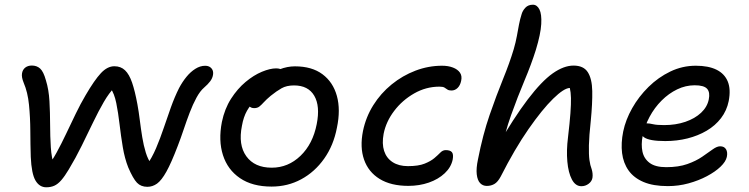

<svg xmlns="http://www.w3.org/2000/svg" viewBox="-20 -780 3178 815"><path d="M176.6 15Q147.6 15 130.7 -13.6Q113.8 -42.2 110.6 -114Q109 -166.4 108.7 -223.9Q108.4 -281.4 103.1 -335Q97.8 -388.6 80.4 -429Q70.8 -452.4 73.4 -468.4Q76 -484.4 87.2 -493.1Q98.4 -501.8 115.4 -501.8Q136.2 -501.8 150.4 -489Q164.6 -476.2 174.8 -439.4Q187.2 -399.6 189.9 -350.8Q192.6 -302 192.7 -251.4Q192.8 -200.8 195.7 -154.9Q198.6 -109 210.6 -75L180.8 -72.4Q200.2 -95.8 220.2 -132.3Q240.2 -168.8 260.6 -211.9Q281 -255 301.6 -297.5Q322.2 -340 343 -375.2Q381 -440.4 408.4 -469.6Q435.8 -498.8 465.4 -498.8Q492.8 -498.8 510.7 -481.7Q528.6 -464.6 540.7 -429.3Q552.8 -394 563.2 -337.8Q569 -306.2 573.5 -269.7Q578 -233.2 583.8 -197.8Q589.6 -162.4 598.9 -132.2Q608.2 -102 623.4 -82.4L601.4 -76.8Q625 -109.8 642.6 -151.3Q660.2 -192.8 675.1 -237.1Q690 -281.4 705.6 -324.9Q721.2 -368.4 740 -406Q754.4 -433 771.7 -454.1Q789 -475.2 809.4 -488Q829.8 -500.8 850.4 -500.8Q862.4 -500.8 870.3 -496Q878.2 -491.2 882.1 -482.9Q886 -474.6 884.2 -462.4Q882 -448 872.3 -435.1Q862.6 -422.2 846.4 -408.2Q829.2 -393.4 813.9 -365.2Q798.6 -337 785.2 -301.9Q771.8 -266.8 759.4 -229.7Q747 -192.6 734.4 -160.2Q707.2 -88.8 686.4 -51.5Q665.6 -14.2 646.6 -0.6Q627.6 13 605.6 13Q578 13 561.4 -4.4Q544.8 -21.8 524.4 -69.2Q509.2 -107.6 501.2 -155.5Q493.2 -203.4 487.5 -252.5Q481.8 -301.6 473.6 -342.3Q465.4 -383 449 -406L466.4 -409.4Q442.8 -385.4 420.5 -346.9Q398.2 -308.4 375.2 -260.6Q352.2 -212.8 326.9 -161.4Q301.6 -110 272 -60.8Q254.8 -32 240.3 -15.3Q225.8 1.4 210.8 8.2Q195.8 15 176.6 15Z M1132.8 12Q1051.2 12 998.7 -23.8Q946.2 -59.6 926.4 -121.5Q906.6 -183.4 921.8 -262Q933.4 -318.2 960.6 -360.7Q987.8 -403.2 1022.4 -432.1Q1057 -461 1091.8 -475.4Q1126.6 -489.8 1152.4 -489.8Q1162.8 -489.8 1170.6 -486.9Q1178.4 -484 1182.7 -477.7Q1187 -471.4 1184.6 -460.4Q1179.6 -439.6 1168.6 -423.4Q1157.6 -407.2 1128.4 -394.4Q1092.4 -377.4 1067.9 -356.9Q1043.4 -336.4 1028.4 -309.8Q1013.4 -283.2 1007 -246.2Q990.6 -165.2 1025.6 -116.7Q1060.6 -68.2 1133.4 -68.2Q1203.2 -68.2 1255.6 -118.6Q1308 -169 1324.4 -253.2Q1339.6 -329.6 1314 -373.5Q1288.4 -417.4 1228 -417.4Q1196.6 -417.4 1175.3 -405.4Q1154 -393.4 1129.2 -373.4Q1110.6 -357.8 1100 -346.1Q1089.4 -334.4 1080.9 -327.7Q1072.4 -321 1058.8 -321Q1044.6 -321 1037.1 -330.7Q1029.6 -340.4 1033.8 -361.4Q1038.2 -383.6 1057.5 -407.8Q1076.8 -432 1105.4 -452.5Q1134 -473 1166.8 -485.7Q1199.6 -498.4 1232 -498.4Q1303.8 -498.4 1348.8 -464.9Q1393.8 -431.4 1410 -372.8Q1426.2 -314.2 1410.2 -238Q1396 -163 1356.1 -106.6Q1316.2 -50.2 1258.8 -19.1Q1201.4 12 1132.8 12Z M1713.4 9Q1639.2 9 1591.4 -20.5Q1543.6 -50 1525.3 -102.6Q1507 -155.2 1520.8 -224Q1533 -283.2 1564.6 -333.6Q1596.2 -384 1642.4 -421.6Q1688.6 -459.2 1743.6 -480.1Q1798.6 -501 1856.6 -501Q1882.6 -501 1902.7 -493.3Q1922.8 -485.6 1932.5 -471.5Q1942.2 -457.4 1937.4 -436.4Q1933.4 -417.4 1922.3 -406.6Q1911.2 -395.8 1896.2 -395.8Q1884.8 -395.8 1878.9 -400.1Q1873 -404.4 1866.6 -408.3Q1860.2 -412.2 1845.4 -412.2Q1788.4 -412.2 1738 -383.4Q1687.6 -354.6 1653.1 -309.1Q1618.6 -263.6 1608.4 -212Q1600.6 -170 1610.5 -139.4Q1620.4 -108.8 1646.5 -91.8Q1672.6 -74.8 1711.6 -74.8Q1756 -74.8 1782.2 -85.3Q1808.4 -95.8 1823.7 -108.8Q1839 -121.8 1849.2 -132.3Q1859.4 -142.8 1872 -142.8Q1891 -142.8 1898.3 -134Q1905.6 -125.2 1901.6 -102.8Q1894.8 -70 1867.7 -44.5Q1840.6 -19 1800.4 -5Q1760.2 9 1713.4 9Z M2046.4 9.2Q2029.2 9.2 2017.9 -2.8Q2006.6 -14.8 2003.7 -40Q2000.8 -65.2 2008.8 -103Q2029.4 -208.4 2058.4 -292.2Q2087.4 -376 2115.4 -444.7Q2143.4 -513.4 2160.6 -571Q2169.4 -601.2 2174 -626.9Q2178.6 -652.6 2183 -675.6Q2187.4 -698.6 2193.8 -718.6Q2198 -734.4 2210 -747.2Q2222 -760 2242 -760Q2259.6 -760 2269.7 -740.1Q2279.8 -720.2 2277.5 -678.2Q2275.2 -636.2 2254.6 -568.2Q2235.6 -507.6 2206.4 -438.2Q2177.2 -368.8 2149.6 -291.7Q2122 -214.6 2106 -129.6L2084.8 -149Q2161.4 -280.8 2220.2 -358Q2279 -435.2 2326 -468.4Q2373 -501.6 2414.6 -501.6Q2457 -501.6 2475 -473.7Q2493 -445.8 2494 -393.6Q2495 -341.4 2487.8 -267.8Q2480.6 -202.4 2479.8 -163.1Q2479 -123.8 2482 -101.2Q2485 -78.6 2491.8 -61Q2494.2 -53.2 2495.2 -43.9Q2496.2 -34.6 2494.8 -25Q2492.2 -10.2 2478.6 0.1Q2465 10.4 2447.8 10.4Q2422.6 10.4 2407.5 -18.3Q2392.4 -47 2388.2 -94.4Q2384 -141.8 2391 -196.6Q2398.4 -259.4 2401.3 -299.3Q2404.2 -339.2 2403.6 -364.1Q2403 -389 2398.8 -406.6Q2374.2 -406.2 2327.9 -360.9Q2281.6 -315.6 2223.4 -232Q2165.2 -148.4 2105.4 -30.6Q2093 -7.4 2078.7 0.9Q2064.4 9.2 2046.4 9.2Z M2815 10Q2752.8 10 2711.6 -7.5Q2670.4 -25 2648.1 -56.5Q2625.8 -88 2620.6 -130.2Q2615.4 -172.4 2625.4 -222Q2635.6 -271.4 2663.4 -320.7Q2691.2 -370 2732.7 -410.9Q2774.2 -451.8 2825.4 -476.4Q2876.6 -501 2933.6 -501Q2987.2 -501 3021.4 -484.1Q3055.6 -467.2 3069.2 -434.1Q3082.8 -401 3073.2 -351Q3065 -310.4 3040.6 -278.5Q3016.2 -246.6 2979.5 -225.1Q2942.8 -203.6 2898.2 -192.4Q2853.6 -181.2 2804 -181.2Q2736.4 -181.2 2713.8 -197.2Q2691.2 -213.2 2694.6 -232.8Q2696.8 -244.6 2704.1 -250.5Q2711.4 -256.4 2725.8 -256.4Q2736.6 -256.4 2752.3 -252.7Q2768 -249 2799.2 -249Q2848.6 -249 2889.2 -262.9Q2929.8 -276.8 2956 -301.4Q2982.2 -326 2988.6 -358Q2994.8 -388 2981.6 -403Q2968.4 -418 2929 -418Q2890.4 -418 2854.5 -400.7Q2818.6 -383.4 2788.4 -353.2Q2758.2 -323 2737.3 -284.1Q2716.4 -245.2 2707.8 -202.2Q2700.8 -166.4 2707.1 -136.5Q2713.4 -106.6 2737.6 -88.5Q2761.8 -70.4 2808 -70.4Q2860.2 -70.4 2897.5 -83.6Q2934.8 -96.8 2960.7 -114.7Q2986.6 -132.6 3005 -145.8Q3023.4 -159 3036.8 -159Q3054.4 -159 3061.9 -146.3Q3069.4 -133.6 3065.2 -113.8Q3060.8 -93.8 3038.5 -72.4Q3016.2 -51 2980.8 -32.2Q2945.4 -13.4 2902.7 -1.7Q2860 10 2815 10Z"/></svg>

Font: Shantell Sans Light
Style: Italic
Weight: 300
Italic angle: -11°
Designer: Stephen Nixon, Anya Danilova, Shantell Martin
Foundry: Arrow Type
Version: Version 1.008;[ac192a2d6]